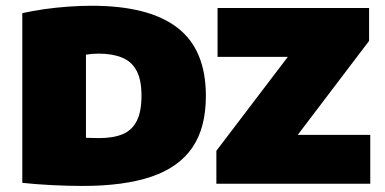

<svg xmlns="http://www.w3.org/2000/svg" viewBox="-20 -622 1304 650"><path d="M260 7.5Q212.5 7.5 157 4.8Q101.5 2 55.5 -3V-577.5Q89 -585 128.8 -590.8Q168.5 -596.5 210.2 -599.5Q252 -602.5 291 -602.5Q483.5 -602.5 580.2 -528.5Q677 -454.5 677 -297Q677 -189.5 631.2 -122.5Q585.5 -55.5 492.8 -24Q400 7.5 260 7.5ZM315.5 -154.5Q364 -154.5 395.8 -168Q427.5 -181.5 443.2 -213Q459 -244.5 459 -298Q459 -352 442.2 -383Q425.5 -414 392.8 -427.2Q360 -440.5 313 -440.5Q303.5 -440.5 291.8 -439.5Q280 -438.5 271 -437V-155.5Q284.5 -155 295.5 -154.8Q306.5 -154.5 315.5 -154.5ZM712.5 0V-111.5L979.5 -462.5L978.5 -429.5H716.5V-595H1229.5V-483.5L963 -132.5L964 -165.5H1233.5V0Z"/></svg>

Font: Encode Sans SC Condensed Thin Black
Style: Regular
Weight: 900
Version: Version 3.002